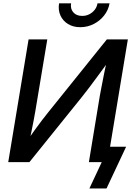

<svg xmlns="http://www.w3.org/2000/svg" viewBox="-20 -961 778 1138"><path d="M617.2 0H506.8L571.3 -391.1Q575.2 -411.1 581.5 -445.3Q587.9 -479.5 597.2 -525.6Q606.4 -571.8 618.7 -627L633.8 -611.8Q594.2 -557.6 563.5 -515.6Q532.7 -473.6 508.8 -442.1Q484.9 -410.6 465.8 -386.7L154.3 0H28.8L149.4 -727.5H260.3L189.5 -302.7Q186 -281.2 179.4 -246.6Q172.9 -211.9 164.8 -173.3Q156.7 -134.8 148.9 -100.6L138.2 -120.6Q161.1 -156.2 185.1 -189.2Q209 -222.2 229.7 -249.3Q250.5 -276.4 265.1 -294.4L613.3 -727.5H737.8ZM455.6 -799.8Q413.6 -799.8 383.1 -818.6Q352.5 -837.4 338.1 -869.6Q323.7 -901.9 330.1 -941.4H401.4Q396 -908.7 414.6 -887.7Q433.1 -866.7 467.3 -866.7Q490.2 -866.7 509.3 -876.5Q528.3 -886.2 541.3 -902.8Q554.2 -919.4 558.1 -941.4H629.4Q622.6 -901.9 597.4 -869.6Q572.3 -837.4 535.2 -818.6Q498 -799.8 455.6 -799.8ZM509.8 156.2 583 0H548.8L564 -91.3H727.5L611.3 156.2Z"/></svg>

Font: Inter 24pt Medium
Style: Italic
Weight: 500
Italic angle: -9.3988°
Designer: Rasmus Andersson
Foundry: rsms
Version: Version 4.001;git-66647c0bb